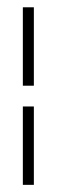

<svg xmlns="http://www.w3.org/2000/svg" viewBox="-20 -517 159 537"><path d="M43.9 0V-219.2H74.7V0ZM43.9 -277.3V-496.6H74.7V-277.3Z"/></svg>

Font: Tulpen One
Style: Regular
Weight: 400
Designer: Naima Ben Ayed
Foundry: Naima Ben Ayed, Anton Koovit
Version: Version 1.002